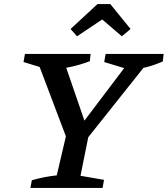

<svg xmlns="http://www.w3.org/2000/svg" viewBox="-20 -927 827 947"><path d="M323 -207 166 -622 172 -650H287L407 -301H373L637 -650H713L711 -622L381 -207ZM130 0 137 -38Q168 -47 199 -53Q230 -59 260 -62L314 -293H424L377 -60L493 -40L486 0ZM227 -581 96 -621 103 -661H427L423 -625Q375 -607 326 -596.5Q277 -586 227 -581ZM626 -581 494 -621 501 -661H787L783 -624Q745 -607 705.5 -596.5Q666 -586 626 -581ZM524 -907 624 -784 581 -748 484 -831 360 -748 328 -784 461 -907Z"/></svg>

Font: Piazzolla Thin SemiBold
Style: Italic
Weight: 600
Italic angle: -11.3°
Version: Version 2.005